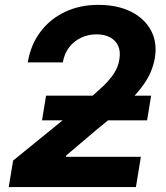

<svg xmlns="http://www.w3.org/2000/svg" viewBox="-20 -757 670 777"><path d="M15.3 0 33.1 -107.2 330.7 -349.1Q369.5 -381.7 397.4 -408.4Q425.2 -435.1 441.8 -460.8Q458.4 -486.5 463 -515.9Q468.5 -548.7 458.2 -571.3Q447.8 -594 425.3 -606Q402.8 -618 370.5 -618Q336.9 -618 308 -604.3Q279.2 -590.6 259.7 -565.4Q240.3 -540.1 234.2 -504.4H92.3Q104.1 -575.4 143.1 -627.6Q182.1 -679.7 242.3 -708.5Q302.5 -737.3 378 -737.3Q455.3 -737.3 510.3 -709.7Q565.2 -682.1 591.2 -633.6Q617.1 -585.1 606.6 -522.1Q601.4 -491.6 588.3 -461.8Q575.3 -432.1 549.7 -399.4Q524.2 -366.7 481.9 -326.9Q439.6 -287.1 375.9 -236.3L247.8 -127.7L246.8 -122.4H550.1L530.1 0ZM150 -269.9 166.4 -369.8H591.6L575.2 -269.9Z"/></svg>

Font: Adwaita Sans
Style: Italic
Weight: 400
Italic angle: -9.39999°
Designer: Rasmus Andersson
Foundry: rsms
Version: Version 4.001;git-9221beed3